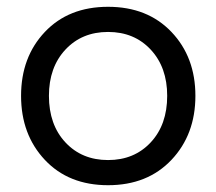

<svg xmlns="http://www.w3.org/2000/svg" viewBox="-20 -535 636 565"><path d="M298 10Q182 10 112 -64.5Q42 -139 42 -253Q42 -367 112 -441Q182 -515 298 -515Q414 -515 484.5 -441Q555 -367 555 -253Q555 -139 484.5 -64.5Q414 10 298 10ZM298 -64Q375 -64 423.5 -116Q472 -168 472 -253Q472 -337 423.5 -389Q375 -441 298 -441Q221 -441 172.5 -389Q124 -337 124 -253Q124 -168 172.5 -116Q221 -64 298 -64Z"/></svg>

Font: YamahaIndonesia935. App
Style: Regular
Weight: 400
Designer: Dalton Maag Ltd
Foundry: Dalton Maag Ltd
Version: Version 1.002; January 01, 2024; Regular/Italic